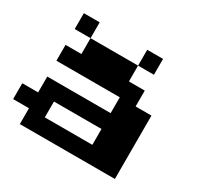

<svg xmlns="http://www.w3.org/2000/svg" viewBox="-179 -1219 1358 1312"><g transform="rotate(30 500.0 -562.5)"><path d="M250 -1000V-875H125V-1000ZM750 -875H625V-1000H750ZM875 -625V-125H125V-250H0V-375H125V-500H625V-625H125V-750H250V-875H625V-750H750V-625ZM625 -375H250V-250H625Z"/></g></svg>

Font: Press Start 2P
Style: Regular
Weight: 400
Designer: CodeMan38
Foundry: CodeMan38
Version: Version 3.000